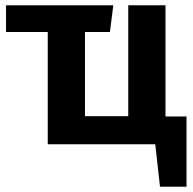

<svg xmlns="http://www.w3.org/2000/svg" viewBox="-20 -550 734 732"><path d="M611 -106H691V162H590L572 0H162V-428H3V-530H412L399 -428H304V-107H469V-530H611Z"/></svg>

Font: FiraGO SemiBold
Style: Regular
Weight: 600
Designer: bBox Type
Foundry: bBox Type GmbH
Version: Version 1.001;PS 001.001;hotconv 1.0.88;makeotf.lib2.5.64775